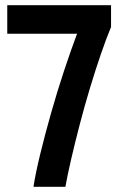

<svg xmlns="http://www.w3.org/2000/svg" viewBox="-20 -720 457 740"><path d="M109 0Q117 -52 135 -126Q153 -200 176.5 -283Q200 -366 226.5 -446Q253 -526 277 -590H8V-700H408V-616Q390 -573 369 -512Q348 -451 327 -381.5Q306 -312 287.5 -241Q269 -170 254.5 -107.5Q240 -45 232 0Z"/></svg>

Font: Zen Kaku Gothic New Black
Style: Regular
Weight: 900
Designer: Yoshimichi Ohira
Foundry: Positype
Version: Version 1.001